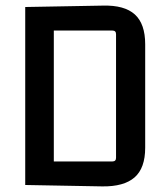

<svg xmlns="http://www.w3.org/2000/svg" viewBox="-20 -660 598 685"><path d="M381 -551H172V-84H381Q394 -84 394 -97V-538Q394 -551 381 -551ZM70 0V-635L347 -640Q424 -642 461 -608.5Q498 -575 498 -502V-133Q498 -60 460 -27Q422 6 345 5Z"/></svg>

Font: Gemunu Libre ExtraLight SemiBold
Style: Regular
Weight: 600
Version: Version 1.100